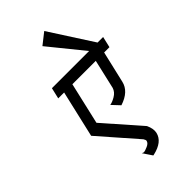

<svg xmlns="http://www.w3.org/2000/svg" viewBox="-308 -984 1201 1201"><g transform="rotate(-45 292.5 -383.5)"><path d="M255 77Q267 77 291 66Q314 56 318 39Q320 32 311 18L95 -229L167 -540H115L132 -613H461L276 -841L351 -900L536 -613H585L568 -540H521L472 -330Q456 -260 364 -230L316 -281Q337 -284 364 -300Q393 -317 402 -345L447 -540H240L176 -263L385 -25Q404 16 397 47Q382 111 289 132Q287 133 283 133L242 72Q252 77 255 77Z"/></g></svg>

Font: Miedinger
Style: Italic
Weight: 400
Italic angle: -13°
Version: Version 001.000